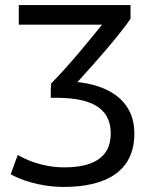

<svg xmlns="http://www.w3.org/2000/svg" viewBox="-20 -717 594 756"><path d="M509 -191C509 -40 394 19 231 19C129 19 51 -14 22 -31L50 -107C80 -89 147 -58 232 -58C341 -58 416 -93 416 -191C416 -305 318 -332 197 -332H180V-366L181 -388C253 -460 338 -566 382 -620H54V-697H494V-643C449 -578 362 -478 285 -394C396 -382 509 -330 509 -191Z"/></svg>

Font: Repo Regular
Style: Regular
Weight: 400
Designer: Stefan Peev
Foundry: Context Ltd
Version: Version 1.502